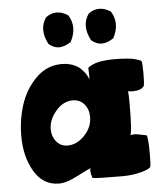

<svg xmlns="http://www.w3.org/2000/svg" viewBox="-54 -789 731 853"><g transform="rotate(-5 312.0 -363.0)"><path d="M26 -209Q26 -281 47.5 -348Q69 -415 117.5 -463.5Q166 -512 232 -512Q259 -512 280.5 -504Q302 -496 314.5 -484.5Q327 -473 335 -461.5Q343 -450 346 -442L350 -434Q350 -468 349 -485Q382 -513 467 -513Q497 -513 520.5 -511Q544 -509 556 -506Q568 -503 575.5 -500Q583 -497 585 -496L587 -495Q591 -486 591 -439Q591 -391 587 -382Q573 -364 537 -364Q527 -364 515 -366Q518 -360 518 -315Q518 -184 509 -170Q516 -173 526 -173Q538 -173 580 -164Q588 -158 588 -79Q588 -35 585 -23Q579 -12 540.5 -2Q502 8 459 8Q339 8 325 4Q318 -15 318 -28Q318 -36 321 -40Q306 -35 257.5 -9.5Q209 16 175 16Q105 16 65.5 -49.5Q26 -115 26 -209ZM159 -227Q159 -195 178 -172Q197 -149 228 -149Q269 -149 303.5 -185Q338 -221 338 -267Q338 -301 318.5 -324Q299 -347 267 -347Q225 -347 192 -308.5Q159 -270 159 -227ZM164 -670Q164 -699 182 -725Q205 -742 230 -742Q255 -742 281 -725Q298 -698 298 -668Q298 -638 281 -606Q252 -587 228 -587Q204 -587 182 -606Q164 -640 164 -670ZM354 -670Q354 -699 372 -725Q395 -742 420 -742Q445 -742 471 -725Q488 -698 488 -668Q488 -638 471 -606Q442 -587 418 -587Q394 -587 372 -606Q354 -640 354 -670Z"/></g></svg>

Font: Gorditas
Style: Bold
Weight: 700
Designer: Gustavo Dipre (gbrenda1987@gmail.com)
Foundry: Gustavo Dipre (gbrenda1987@gmail.com)
Version: Version 001.001